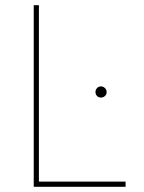

<svg xmlns="http://www.w3.org/2000/svg" viewBox="-20 -720 554 740"><path d="M110 0H464V-20H130V-700H110ZM369 -344Q378 -344 384.5 -350Q391 -356 391 -365Q391 -374 384.5 -380.5Q378 -387 369 -387Q360 -387 354 -380.5Q348 -374 348 -365Q348 -356 354 -350Q360 -344 369 -344Z"/></svg>

Font: Fixel Variable
Style: Regular
Weight: 100
Width: 3
Designer: AlfaBravo + MacPaw
Foundry: Kyrylo Tkachov, Marchela Mozhyna, Serhii Makarenko, Maria Weinstein, Zakhar Kryvoshyya
Version: Version 1.211